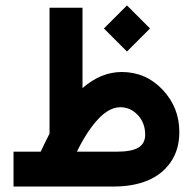

<svg xmlns="http://www.w3.org/2000/svg" viewBox="-20 -680 703 700"><path d="M358.9 -576.2 442.9 -660.2 526.9 -576.2 442.9 -492.2ZM509.3 -189Q509.3 -231.9 482.4 -260.5Q455.6 -289.1 418.5 -289.1Q394 -289.1 368.9 -272.7Q343.8 -256.3 315.7 -219.5Q287.6 -182.6 260.3 -127H405.8Q459.5 -127 484.4 -141.8Q509.3 -156.7 509.3 -189ZM160.6 -192.9V-632.3V-651.9H180.2H261.2H280.8V-632.3V-358.9Q348.1 -417.5 423.8 -417.5Q511.7 -417.5 572.8 -353Q633.8 -288.6 633.8 -198.7Q633.8 -134.3 602.3 -88.9Q570.8 -43.5 517.8 -21.7Q464.8 0 396 0H48.8H29.3V-19.5V-107.4V-127H48.8H128.4Q134.8 -141.6 160.6 -192.9Z"/></svg>

Font: Shabnam FD
Style: Bold
Weight: 700
Foundry: DejaVu fonts team - Redesigned by Saber Rastikerdar - Based on Vazir font
Version: Version 5.00;October 20, 2019;FontCreator 12.0.0.2547 64-bit